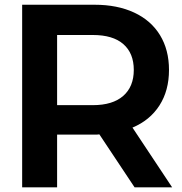

<svg xmlns="http://www.w3.org/2000/svg" viewBox="-20 -798 774 818"><path d="M383.3 -224.4H223.3V0H74.4V-777.8H383.3Q480 -777.8 551.7 -744.4Q623.3 -711.1 661.7 -648.3Q700 -585.6 700 -500Q700 -412.2 659.4 -348.9Q618.9 -285.6 544.4 -254.4L713.3 0H553.3L403.3 -225.6Q396.7 -224.4 383.3 -224.4ZM550 -500Q550 -571.1 505.6 -610Q461.1 -648.9 375.6 -648.9H223.3V-350H375.6Q460 -350 505 -389.4Q550 -428.9 550 -500Z"/></svg>

Font: Paperlogy 7 Bold
Style: Regular
Weight: 700
Designer: redesigned by Lee Juim, glyphs from Gmarket Sans & Montserrat
Foundry: PT&
Version: Version 1.001